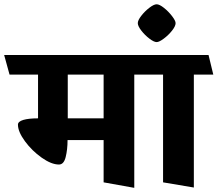

<svg xmlns="http://www.w3.org/2000/svg" viewBox="-45 -839 1026 905"><path d="M39.6 -251.5Q39.6 -266.1 64.7 -273.7Q89.8 -281.2 134.3 -281.2V-487.3H0L-25.4 -579.6H655.8L679.2 -487.3H587.9V46.4L443.4 20.5V-178.7H273.4Q273.4 -134.3 264.6 -98.9Q255.9 -63.5 232.9 -63.5Q197.3 -63.5 151.4 -95.9Q105.5 -128.4 72.5 -173.3Q39.6 -218.3 39.6 -251.5ZM443.4 -487.3H274.4V-281.2H443.4Z M654.8 -487.3 630.9 -579.6H938L960.4 -487.3H868.7V44.9L723.6 20.5V-487.3Z M604.5 -730Q604.5 -743.2 620.8 -764.4Q637.2 -785.6 658.7 -802.2Q680.2 -818.8 693.4 -818.8Q706.5 -818.8 728 -801.8Q749.5 -784.7 766.1 -762.9Q782.7 -741.2 782.7 -730Q782.7 -715.8 765.9 -694.6Q749 -673.3 727.1 -657Q705.1 -640.6 693.4 -640.6Q680.7 -640.6 659.2 -657Q637.7 -673.3 621.1 -694.8Q604.5 -716.3 604.5 -730Z"/></svg>

Font: Vesper Libre Heavy
Style: Regular
Weight: 900
Designer: Robert Keller & Kimya Gandhi
Foundry: Mota Italic
Version: Version 1.058